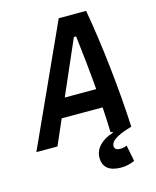

<svg xmlns="http://www.w3.org/2000/svg" viewBox="-159 -783 875 1078"><g transform="rotate(-15 279.0 -243.5)"><path d="M411.1 207C437.5 207 466.3 200.2 489.3 189.5L470.7 95.7C458 101.1 444.8 104 432.6 104C410.6 104 398.9 95.7 398.9 79.1C398.9 43 458 18.6 523.4 0C513.7 -210.9 484.9 -481 446.8 -693.8H287.6L-28.3 0H94.2L158.2 -146.5H396C399.4 -94.7 401.9 -45.4 402.8 0H414.6V5.9C345.7 27.3 305.7 70.8 305.7 122.1C305.7 178.7 341.8 207 411.1 207ZM205.1 -254.9 342.3 -569.8H355.5C366.7 -476.6 378.9 -364.7 387.7 -254.9Z"/></g></svg>

Font: Cascadia Mono PL SemiBold
Style: Italic
Weight: 600
Italic angle: -10°
Monospace: yes
Designer: Aaron Bell
Foundry: Saja Typeworks
Version: Version 2404.023